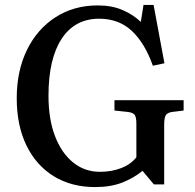

<svg xmlns="http://www.w3.org/2000/svg" viewBox="-20 -746 794 780"><path d="M367 14Q270 14 198.5 -30Q127 -74 87.5 -155Q48 -236 48 -347Q48 -458 89.5 -543Q131 -628 205.5 -676Q280 -724 377 -724Q435 -724 478.5 -705Q522 -686 552 -657L563 -726H604L648 -489L601 -479Q568 -572 515 -621Q462 -670 383 -670Q284 -670 230.5 -588.5Q177 -507 177 -357Q177 -262 203.5 -193Q230 -124 277 -86Q324 -48 386 -48Q433 -48 472 -63Q511 -78 534 -107V-243Q534 -268 528 -278Q522 -288 501 -291L445 -297V-339H726V-297L678 -291Q659 -288 653 -277Q647 -266 647 -239V3H605L559 -52Q524 -23 477 -4.5Q430 14 367 14Z"/></svg>

Font: Literata 36pt Medium
Style: Regular
Weight: 500
Designer: Latin by Veronika Burian and Jose Scaglione. Greek by Irene Vlachou. Cyrillic by Vera Evstafieva.
Foundry: TypeTogether
Version: Version 3.002